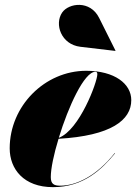

<svg xmlns="http://www.w3.org/2000/svg" viewBox="-20 -762 572 792"><path d="M311.5 -569 455.5 -552 456.5 -553 389 -688C352 -762.5 263.5 -749.5 236.5 -710.5C203.5 -662.5 232 -578.5 311.5 -569ZM189.5 -31.5C189.5 -66.5 202 -126 221.5 -189.5C438.5 -202 521.5 -266.5 521.5 -349C521.5 -416.5 452.5 -470 335.5 -470C165 -470 20 -325 20 -150C20 -65 77.5 10 198.5 10C325 10 400.5 -64 454.5 -129.5L453 -130.5C377 -34.5 293 4 228.5 4C202 4 189.5 -3.5 189.5 -31.5ZM373.5 -466C379.5 -466 381.5 -462.5 381.5 -455.5C381.5 -424 308 -225.5 222.5 -193.5C261.5 -321.5 327.5 -466 373.5 -466Z"/></svg>

Font: Bodoni* 96pt Fatface
Style: Italic
Weight: 900
Italic angle: -13°
Version: Version 2.3